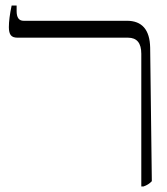

<svg xmlns="http://www.w3.org/2000/svg" viewBox="-20 -667 603 693"><path d="M490 -473Q490 -531 442 -531H43Q26 -531 19 -540Q12 -549 12 -569Q12 -600 22 -647H40V-627Q40 -592 65 -592H438Q520 -592 522 -495L528 -13Q516 0 498 6H490Z"/></svg>

Font: Noto Serif Hebrew CondLight
Style: Regular
Weight: 300
Width: 3
Designer: Monotype Design Team
Foundry: Monotype Imaging Inc.
Version: Version 1.000